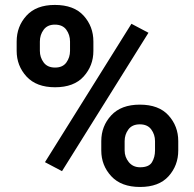

<svg xmlns="http://www.w3.org/2000/svg" viewBox="-20 -741 779 771"><path d="M46.9 -536.6V-574.2Q46.9 -634.8 86.2 -678Q125.5 -721.2 200.2 -721.2Q276.9 -721.2 315.9 -678Q355 -634.8 355 -574.2V-536.6Q355 -477.1 315.9 -433.8Q276.9 -390.6 201.2 -390.6Q126 -390.6 86.4 -433.8Q46.9 -477.1 46.9 -536.6ZM576.2 -609.4 229 -53.7 160.6 -89.8 507.8 -645.5ZM140.1 -574.2V-536.6Q140.1 -510.7 155.3 -490.2Q170.4 -469.7 201.2 -469.7Q231.9 -469.7 246.6 -490.2Q261.2 -510.7 261.2 -536.6V-574.2Q261.2 -601.1 246.3 -621.6Q231.4 -642.1 200.2 -642.1Q170.4 -642.1 155.3 -621.6Q140.1 -601.1 140.1 -574.2ZM386.7 -136.7V-174.3Q386.7 -234.4 426.5 -277.6Q466.3 -320.8 541.5 -320.8Q617.7 -320.8 656.7 -277.6Q695.8 -234.4 695.8 -174.3V-136.7Q695.8 -76.7 657 -33.4Q618.2 9.8 542.5 9.8Q466.8 9.8 426.8 -33.4Q386.7 -76.7 386.7 -136.7ZM480.5 -174.3V-136.7Q480.5 -110.4 497.3 -89.8Q514.2 -69.3 542.5 -69.3Q578.1 -69.3 590.3 -89.6Q602.5 -109.9 602.5 -136.7V-174.3Q602.5 -200.7 587.4 -221.2Q572.3 -241.7 541.5 -241.7Q510.7 -241.7 495.6 -221.2Q480.5 -200.7 480.5 -174.3Z"/></svg>

Font: Vazirmatn RD FD
Style: Bold
Weight: 700
Designer: Saber Rastikerdar
Foundry: Saber Rastikerdar
Version: Version 33.003